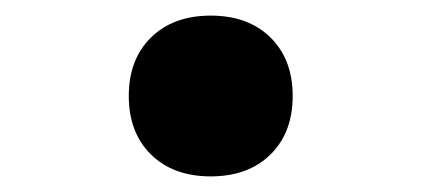

<svg xmlns="http://www.w3.org/2000/svg" viewBox="-20 -406 540 246"><path d="M250 -180Q202 -180 173.5 -208Q145 -236 145 -283Q145 -330 173.5 -358Q202 -386 250 -386Q298 -386 326.5 -358Q355 -330 355 -283Q355 -236 326.5 -208Q298 -180 250 -180Z"/></svg>

Font: M PLUS 1 Code
Style: Regular
Weight: 400
Designer: Coji Morishita
Foundry: UNDERFOREST DESIGN
Version: Version 1.005